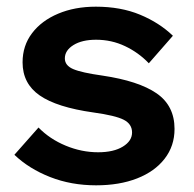

<svg xmlns="http://www.w3.org/2000/svg" viewBox="-20 -539 581 575"><path d="M23.1 -75.4 95.3 -157.1Q129 -122.6 176.7 -102.8Q224.4 -83 273.9 -83Q320.4 -83 348 -100Q375.5 -116.9 375.5 -142.3Q375.5 -167.5 350.6 -180.3Q325.7 -193.1 259.7 -202.2Q150.2 -217.6 98.9 -253.2Q47.6 -288.7 47.6 -352.3Q47.6 -402.2 76 -439.6Q104.4 -477.1 154.1 -498Q203.8 -519 267 -519Q341.6 -519 399.4 -495Q457.2 -471 497.8 -431.9L425.7 -349.5Q395 -381.6 354.5 -400.8Q314 -420 267.7 -420Q225.5 -420 199.9 -404Q174.2 -388 174.2 -364.1Q174.2 -342.8 199.2 -332.1Q224.2 -321.4 286.9 -312.6Q394.9 -296.6 448.8 -259.6Q502.7 -222.5 502.7 -152.8Q502.7 -101.9 473.1 -63.7Q443.5 -25.4 390.6 -4.7Q337.7 16 267.8 16Q193.3 16 130.1 -8.8Q66.9 -33.6 23.1 -75.4Z"/></svg>

Font: Wix Madefor Display
Style: Regular
Weight: 400
Designer: Dalton Maag Ltd
Foundry: Dalton Maag Ltd
Version: Version 3.100